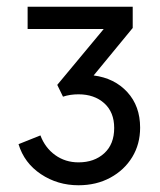

<svg xmlns="http://www.w3.org/2000/svg" viewBox="-20 -765 476 570"><path d="M213 -215Q266 -215 307.5 -237.5Q349 -260 372.5 -298.5Q396 -337 396 -386Q396 -450 358 -491.5Q320 -533 258 -541L374 -682V-745H62V-679H288L150 -513L167 -478Q188 -485 213 -485Q260 -485 289.5 -458.5Q319 -432 319 -385Q319 -337 289.5 -310Q260 -283 213 -283Q174 -283 144 -304.5Q114 -326 100 -363L35 -337Q52 -281 101.5 -248Q151 -215 213 -215Z"/></svg>

Font: Plus Jakarta Sans
Style: Regular
Weight: 400
Designer: Gumpita Rahayu
Foundry: Tokotype
Version: Version 2.004; ttfautohint (v1.8.3)